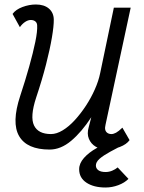

<svg xmlns="http://www.w3.org/2000/svg" viewBox="-20 -652 640 855"><path d="M68.5 -531 36 -590Q50 -609.5 80 -620.8Q110 -632 140 -632Q176.5 -632 197.8 -613.8Q219 -595.5 219.5 -565Q220 -537 211.2 -485.2Q202.5 -433.5 185 -365Q167.5 -296.5 141 -217.5Q113 -132 131.5 -93.5Q150 -55 207 -55Q232 -55 259.5 -71.8Q287 -88.5 313.2 -117.2Q339.5 -146 362.5 -181Q385.5 -216 402.2 -253.8Q419 -291.5 426 -326L487 -618H562L450 -97Q449.5 -93 448.5 -88Q447.5 -83 448 -78.5Q449 -67.5 456.8 -61.2Q464.5 -55 476 -55Q485.5 -55 497 -61.2Q508.5 -67.5 525 -83.5L557 -28Q543.5 -9 513.5 2.5Q483.5 14 453 14Q427.5 14 406.2 1.2Q385 -11.5 375.8 -34Q366.5 -56.5 375 -85.5L386.5 -130Q343.5 -64 297 -25Q250.5 14 201 14Q100 14 65.2 -45.8Q30.5 -105.5 70 -225Q93 -294.5 110.2 -356.2Q127.5 -418 137.2 -465.2Q147 -512.5 145.5 -539Q145 -550.5 137.2 -556.8Q129.5 -563 117 -563Q105 -563 92 -554.5Q79 -546 68.5 -531ZM450 183Q397.5 183 365 161.5Q332.5 140 332.5 101.5Q332.5 75.5 354 51.2Q375.5 27 410.8 7.2Q446 -12.5 485 -24L542 -13Q501 7 470.5 23.8Q440 40.5 423.2 55.2Q406.5 70 407 86Q407.5 98.5 418.2 106.2Q429 114 450.5 114Q465.5 114 479.8 108Q494 102 504 93.5L552 144.5Q535 162 507 172.5Q479 183 450 183Z"/></svg>

Font: Victor Mono Thin
Style: Italic
Weight: 100
Italic angle: -12°
Monospace: yes
Designer: Rune Bjørnerås
Version: Version 1.561;gftools[0.9.30]